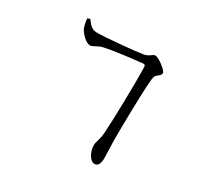

<svg xmlns="http://www.w3.org/2000/svg" viewBox="-165 -991 1330 1264"><g transform="rotate(30 500.0 -359.5)"><path d="M651 -664C655 -555 648 -250 641 -158C636 -102 621 -82 621 -57C621 5 658 50 684 50C714 50 725 25 724 -24C724 -64 720 -115 720 -168C720 -236 723 -504 733 -614C736 -640 740 -650 753 -660C768 -672 778 -679 778 -693C778 -712 704 -769 678 -769C657 -769 648 -744 606 -736C560 -728 320 -705 263 -707C224 -708 206 -737 185 -764L166 -756C168 -734 174 -705 180 -689C191 -661 237 -611 270 -611C290 -611 316 -635 349 -643C430 -661 574 -677 633 -683C647 -684 651 -679 651 -664Z"/></g></svg>

Font: Noto Serif HK Medium
Style: Regular
Weight: 500
Designer: Ryoko NISHIZUKA 西塚涼子 (kana & ideographs); Frank Grießhammer (Latin, Greek & Cyrillic); Wenlong ZHANG 张文龙 (bopomofo); San
Foundry: Adobe
Version: Version 2.001;hotconv 1.1.0;makeotfexe 2.6.0